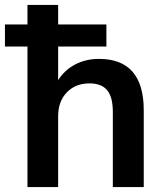

<svg xmlns="http://www.w3.org/2000/svg" viewBox="-43 -756 666 776"><path d="M538 -310V0H413V-304Q413 -364 390 -391.5Q367 -419 319 -419Q262 -419 227 -382.5Q192 -346 192 -286V0H68V-568H-23V-657H68V-736H192V-657H387V-568H192V-432Q218 -473 261 -495.5Q304 -518 357 -518Q538 -518 538 -310Z"/></svg>

Font: Muli-Bold
Style: Bold
Weight: 700
Version: Version 2.000